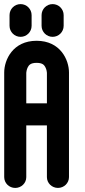

<svg xmlns="http://www.w3.org/2000/svg" viewBox="-28 -916 412 936"><path d="M282.3 -790.1V-842.2C282.3 -871.9 258.2 -896 228.5 -896C198.8 -896 174.7 -871.9 174.7 -842.2V-790.2C174.7 -760.5 198.8 -736.4 228.5 -736.4C258.1 -736.4 282.3 -760.4 282.3 -790.1ZM126.1 -790.1V-842.2C126.1 -871.9 102 -896 72.3 -896C42.6 -896 18.5 -871.9 18.5 -842.2V-790.2C18.5 -760.5 42.6 -736.4 72.3 -736.4C102 -736.4 126.1 -760.5 126.1 -790.1ZM308.3 -52.6V-562.5C308.3 -624.3 266.1 -717.2 150.4 -717.2C34.7 -717.2 -7.5 -624.3 -7.5 -562.5V-52.6C-7.5 -23.5 16.5 0.2 46.3 0.2C76 0.2 100.1 -23.3 100.1 -52.3V-304.8H200.7V-52.4C200.7 -23.4 224.8 0.1 254.5 0.1C284.2 0.1 308.3 -23.5 308.3 -52.6ZM192.5 -589.7C199.8 -576.7 200.6 -562.4 200.7 -561V-412.3H100.1V-561L100.1 -561.2C100.3 -563.7 101.5 -576.7 107.4 -588.1C112.6 -598.2 120.8 -609.6 150.4 -609.6C179.1 -609.6 187.2 -599.1 192.5 -589.7Z"/></svg>

Font: Cactron
Style: Bold
Weight: 900
Version: Version 1.0